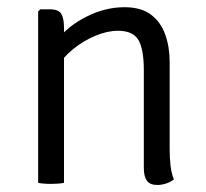

<svg xmlns="http://www.w3.org/2000/svg" viewBox="-20 -520 585 546"><path d="M122 -493.5Q147 -493.5 154.5 -480.2Q162 -467 162 -442V0Q155 1.5 145.5 2.2Q136 3 125.5 3Q114.5 3 105 2.2Q95.5 1.5 88.5 0V-487.5L94.5 -493.5ZM462.5 -95Q462.5 -70.5 465 -48.5Q467.5 -26.5 474.5 -10Q466.5 -3 453.5 1.5Q440.5 6 427.5 6Q406.5 6 397.8 -6Q389 -18 389 -42.5V-320Q389 -379.5 373.8 -406Q358.5 -432.5 315.5 -432.5Q285 -432.5 251 -418.2Q217 -404 187.8 -380.2Q158.5 -356.5 142 -327.5V-406Q174.5 -447 227 -473.2Q279.5 -499.5 334 -499.5Q381.5 -499.5 409.5 -478.2Q437.5 -457 450 -421.5Q462.5 -386 462.5 -343.5Z"/></svg>

Font: Signika Light Light
Style: Regular
Weight: 300
Version: Version 2.001